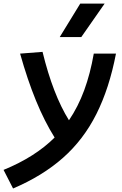

<svg xmlns="http://www.w3.org/2000/svg" viewBox="-71 -815 677 1065"><path d="M1.5 230.5 -51.3 127.4Q124 55.7 231.9 -52.2Q175.8 -141.6 128.4 -257.3Q81.1 -373 40.5 -517.6L165 -527.3Q222.7 -290.5 311.5 -147.9Q362.3 -222.7 396 -314.2Q429.7 -405.8 449.2 -517.6H572.3Q535.2 -324.7 463.6 -182.4Q392.1 -40 278.3 60.5Q164.6 161.1 1.5 230.5ZM260.3 -609.4 374 -794.9H509.3L379.9 -609.4Z"/></svg>

Font: Cascadia Mono NF SemiBold
Style: Italic
Weight: 600
Italic angle: -10°
Monospace: yes
Designer: Aaron Bell
Foundry: Saja Typeworks
Version: Version 2404.023; ttfautohint (v1.8.4)